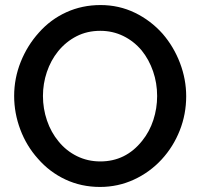

<svg xmlns="http://www.w3.org/2000/svg" viewBox="-20 -735 792 760"><path d="M620 -104Q666 -154 691.5 -218.5Q717 -283 717 -354Q717 -421 692.5 -485.5Q668 -550 624 -601Q577 -654 514 -684.5Q451 -715 378 -715Q305 -715 242.5 -686.5Q180 -658 134 -606Q88 -555 62 -490Q36 -425 36 -355Q36 -287 60.5 -222Q85 -157 130 -107Q176 -54 239 -24.5Q302 5 376 5Q447 5 510 -24Q573 -53 620 -104ZM210 -532Q241 -570 283 -591.5Q325 -613 377 -613Q426 -613 468 -592.5Q510 -572 541 -535Q570 -499 586 -452.5Q602 -406 602 -355Q602 -306 587 -260Q572 -214 543 -178Q478 -96 377 -96Q327 -96 284.5 -117Q242 -138 212 -175Q182 -211 166 -258Q150 -305 150 -355Q150 -404 165.5 -450Q181 -496 210 -532Z"/></svg>

Font: RT Raleway SemiBold
Style: Regular
Weight: 400
Designer: Matt McInerney, Pablo Impallari, Rodrigo Fuenzalida — Edited by Milan Moffatt in April 2016
Foundry: Matt McInerney, Pablo Impallari, Rodrigo Fuenzalida — Edited by Milan Moffatt in April 2016
Version: Version 3.001